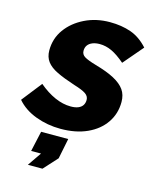

<svg xmlns="http://www.w3.org/2000/svg" viewBox="-139 -612 733 903"><g transform="rotate(15 228.0 -161.0)"><path d="M188 10Q124 10 66.5 -11.5Q9 -33 -26 -74L51 -172Q90 -139 129.5 -121.5Q169 -104 207 -104Q229 -104 243.5 -110Q258 -116 265 -127Q272 -138 272 -153Q272 -171 255 -182.5Q238 -194 198 -206Q143 -224 109 -240.5Q75 -257 58.5 -279Q42 -301 42 -333Q42 -391 74.5 -436Q107 -481 162 -508Q217 -535 284 -535Q341 -535 386.5 -519Q432 -503 470 -461L388 -365Q352 -396 323 -409.5Q294 -423 264 -423Q244 -423 229 -417Q214 -411 206 -400Q198 -389 198 -373Q198 -355 214 -345Q230 -335 271 -323Q328 -307 363.5 -288Q399 -269 416 -245Q433 -221 433 -186Q433 -129 402.5 -84.5Q372 -40 317 -15Q262 10 188 10ZM84 213 130 146H82L104 47H236L216 146L155 213Z"/></g></svg>

Font: Raleway Thin ExtraBold
Style: Italic
Weight: 800
Italic angle: -12°
Version: Version 4.026